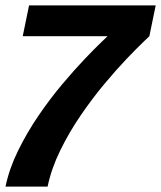

<svg xmlns="http://www.w3.org/2000/svg" viewBox="-23 -620 593 707"><path d="M152.3 67H-2.7Q11.3 0 44.2 -66.5Q77 -133 119.3 -195Q161.7 -257 206.2 -309.8Q250.7 -362.7 288.5 -402.3Q326.3 -442 349.7 -464.3Q373 -486.7 373 -486.7H60.7L84 -600H550.3L527 -486.7Q527.7 -487.3 504.7 -465.3Q481.7 -443.3 443.7 -403.7Q405.7 -364 361.3 -310.8Q317 -257.7 274.5 -195.7Q232 -133.7 199.2 -66.8Q166.3 0 152.3 67Z"/></svg>

Font: Epunda Sans Light
Style: Italic
Weight: 300
Italic angle: -12.0243°
Designer: Simon Atzbach
Foundry: typofactur
Version: Version 2.204